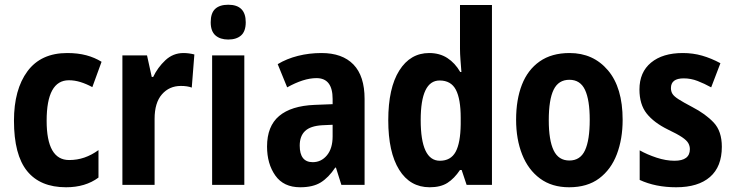

<svg xmlns="http://www.w3.org/2000/svg" viewBox="-20 -781 3099 811"><path d="M259 10Q150 10 94.5 -58.5Q39 -127 39 -271Q39 -403 96 -480Q153 -557 264 -557Q309 -557 344.5 -547.5Q380 -538 409 -520L370 -413Q344 -427 319.5 -434.5Q295 -442 271 -442Q177 -442 177 -271Q177 -105 272 -105Q306 -105 336.5 -115.5Q367 -126 396 -147V-31Q341 10 259 10Z M755 -557Q777 -557 801 -551L790 -411Q772 -418 744 -418Q695 -418 664 -382.5Q633 -347 633 -279V0H497V-547H601L621 -456H627Q646 -496 678.5 -526.5Q711 -557 755 -557Z M944 -761Q1018 -761 1018 -687Q1018 -649 998.5 -631.5Q979 -614 944 -614Q910 -614 890 -631.5Q870 -649 870 -687Q870 -726 889 -743.5Q908 -761 944 -761ZM1012 -547V0H876V-547Z M1338 -557Q1426 -557 1473 -508.5Q1520 -460 1520 -363V0H1422L1399 -73H1396Q1368 -31 1335 -10.5Q1302 10 1248 10Q1178 10 1143 -39.5Q1108 -89 1108 -162Q1108 -248 1159 -291Q1210 -334 1309 -338L1385 -341V-363Q1385 -451 1317 -451Q1289 -451 1258 -441Q1227 -431 1193 -412L1153 -510Q1191 -533 1238.5 -545Q1286 -557 1338 -557ZM1341 -252Q1291 -249 1268.5 -227.5Q1246 -206 1246 -166Q1246 -96 1301 -96Q1337 -96 1361 -125Q1385 -154 1385 -205V-254Z M1795 10Q1712 10 1666 -64Q1620 -138 1620 -273Q1620 -409 1666.5 -483Q1713 -557 1793 -557Q1837 -557 1869.5 -536Q1902 -515 1924 -477H1929Q1927 -503 1925 -528.5Q1923 -554 1923 -575V-760H2058V0H1951L1930 -63H1923Q1899 -27 1870 -8.5Q1841 10 1795 10ZM1838 -102Q1884 -102 1904.5 -139.5Q1925 -177 1926 -256V-283Q1926 -363 1905.5 -402Q1885 -441 1837 -441Q1757 -441 1757 -274Q1757 -102 1838 -102Z M2610 -275Q2610 -194 2585.5 -129.5Q2561 -65 2511 -27.5Q2461 10 2384 10Q2311 10 2261 -27Q2211 -64 2185.5 -128.5Q2160 -193 2160 -275Q2160 -360 2184.5 -423Q2209 -486 2259.5 -521.5Q2310 -557 2386 -557Q2486 -557 2548 -484Q2610 -411 2610 -275ZM2298 -273Q2298 -189 2318.5 -146Q2339 -103 2385 -103Q2431 -103 2451 -146Q2471 -189 2471 -275Q2471 -359 2451 -401.5Q2431 -444 2385 -444Q2339 -444 2318.5 -402Q2298 -360 2298 -273Z M3029 -161Q3029 -77 2979 -33.5Q2929 10 2836 10Q2749 10 2682 -21V-146Q2714 -128 2753.5 -115Q2793 -102 2829 -102Q2894 -102 2894 -151Q2894 -164 2887.5 -176Q2881 -188 2861 -201.5Q2841 -215 2801 -234Q2742 -263 2711.5 -301.5Q2681 -340 2681 -403Q2681 -476 2730 -516.5Q2779 -557 2864 -557Q2907 -557 2945.5 -546Q2984 -535 3023 -514L2984 -412Q2955 -428 2926.5 -439Q2898 -450 2868 -450Q2814 -450 2814 -409Q2814 -395 2820.5 -384.5Q2827 -374 2846.5 -361.5Q2866 -349 2904 -329Q2960 -300 2994.5 -263.5Q3029 -227 3029 -161Z"/></svg>

Font: Noto Sans Thai Cond
Style: Bold
Weight: 700
Width: 3
Designer: Monotype Design Team
Foundry: Monotype Imaging Inc.
Version: Version 2.002; ttfautohint (v1.8.4.7-5d5b)